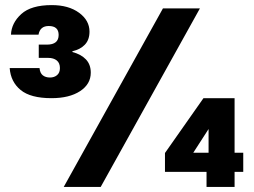

<svg xmlns="http://www.w3.org/2000/svg" viewBox="-20 -733 998 753"><path d="M182 -348Q100 -348 61 -380Q22 -412 18 -466H135Q137 -446 148 -437.5Q159 -429 176 -429Q193 -429 204 -438.5Q215 -448 215 -466Q215 -486 202.5 -496Q190 -506 169 -506H132V-558H164Q210 -558 210 -596Q210 -631 171 -631Q137 -631 131 -597H23Q25 -643 63.5 -678Q102 -713 183 -713Q249 -713 290 -683Q331 -653 331 -609Q331 -577 313 -558Q295 -539 264 -532V-529Q298 -520 317 -500Q336 -480 336 -448Q336 -403 294 -375.5Q252 -348 182 -348ZM230 0 619 -700H764L375 0ZM790 0V-59H627V-133L778 -348H900V-134H934V-59H900V0ZM738 -134H798V-227Z"/></svg>

Font: DM Sans Black
Style: Regular
Weight: 900
Designer: Colophon Foundry, Jonny Pinhorn
Foundry: Colophon Foundry
Version: Version 4.004; ttfautohint (v1.8.4.7-5d5b)